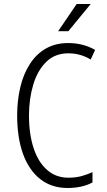

<svg xmlns="http://www.w3.org/2000/svg" viewBox="-20 -937 541 967"><path d="M436 -637.7Q384.3 -668.5 324.7 -668.5Q256.8 -668.5 212.9 -625.5Q168.9 -582 147.5 -510.7Q126 -439 126 -355.5Q126 -260.3 149.7 -189.7Q173.3 -119.1 217.8 -80.6Q261.7 -42 324.7 -42Q361.8 -42 391.6 -50.3Q422.4 -59.1 445.3 -69.8H445.8V-69.3V-18.6V-18.1Q394.5 9.8 319.8 9.8Q240.7 9.8 183.6 -34.2Q126.5 -78.6 96.2 -161.1Q66.4 -243.2 66.4 -356.4Q66.4 -430.2 82 -496.6Q97.2 -562.5 129.4 -612.8Q161.1 -663.6 210 -691.9Q258.8 -720.2 323.7 -720.2Q397.5 -720.2 458.5 -686H459V-685.5L437 -637.7L436.5 -637.2ZM366.2 -917H437L324.2 -779.8H272.9Z"/></svg>

Font: MAUL Condensed Light
Style: Light
Weight: 300
Designer: MAUL
Version: Version 2.137; 2017; ttfautohint (v1.8.3)